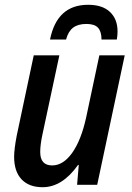

<svg xmlns="http://www.w3.org/2000/svg" viewBox="-20 -772 552 802"><path d="M39 -117Q39 -149 50 -206L121 -541H228L157 -209Q148 -167 148 -137Q148 -81 198 -81Q244 -81 281.5 -133.5Q319 -186 340 -282L395 -541H501L386 0H302L309 -83H306Q240 10 158 10Q101 10 70 -23Q39 -56 39 -117ZM348 -752Q408 -752 439.5 -722Q471 -692 471 -641Q471 -624 468 -607H404Q404 -640 389.5 -656Q375 -672 341 -672Q306 -672 285.5 -656.5Q265 -641 256 -607H189Q218 -752 348 -752Z"/></svg>

Font: Noto Sans UI NarrowMedium
Style: Italic
Weight: 500
Width: 4
Italic angle: -12°
Designer: Monotype Design Team
Foundry: Monotype Imaging Inc.
Version: Version 1.001